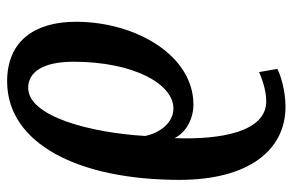

<svg xmlns="http://www.w3.org/2000/svg" viewBox="-161 -649 820 538"><g transform="rotate(90 249.0 -380.0)"><path d="M208 10C382 10 484 -189 484 -473C484 -665 402 -770 279 -770C236 -770 191 -757 173 -747L182 -696C198 -703 231 -716 264 -716C350 -716 372 -587 367 -459C352 -491 313 -512 273 -512C135 -512 41 -350 41 -183C41 -67 95 10 208 10ZM226 -49C184 -49 153 -87 153 -176C153 -344 215 -456 284 -456C318 -456 350 -427 361 -377C352 -225 307 -49 226 -49Z"/></g></svg>

Font: Noto Serif Condensed Semi
Style: Italic
Weight: 600
Width: 3
Italic angle: -12°
Designer: Monotype Design Team
Foundry: Monotype Imaging Inc.
Version: Version 1.901